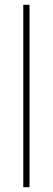

<svg xmlns="http://www.w3.org/2000/svg" viewBox="-20 -780 219 800"><path d="M103 0V-760H77V0Z"/></svg>

Font: Noto Sans Arabic UI Cn Th
Style: Regular
Weight: 100
Width: 3
Designer: Monotype Design Team, Nadine Chahine and Nizar Qandah
Foundry: Monotype Imaging Inc.
Version: Version 2.010